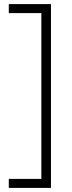

<svg xmlns="http://www.w3.org/2000/svg" viewBox="-20 -750 351 938"><path d="M23 124H182V-686H23V-730H229V168H23Z"/></svg>

Font: Elaine Sans Light
Style: Regular
Weight: 300
Designer: Wei Huang
Foundry: Wei Huang
Version: Version 2.001;December 24, 2019;FontCreator 12.0.0.2547 64-b